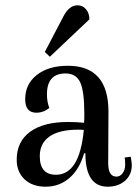

<svg xmlns="http://www.w3.org/2000/svg" viewBox="-20 -692 528 724"><path d="M168 -478 149 -496 218 -628Q240 -672 272 -672Q292 -672 304.5 -657Q317 -642 317 -619ZM152 12Q102 12 72.5 -16Q43 -44 43 -90Q43 -158 93.5 -195Q144 -232 236 -232Q270 -232 297 -229Q298 -239 298 -261Q298 -348 282.5 -381.5Q267 -415 227 -415Q157 -415 157 -336Q157 -308 166 -285Q144 -267 117 -267Q75 -267 75 -318Q75 -375 119 -409.5Q163 -444 236 -444Q389 -444 389 -271L388 -77Q388 -26 419 -26Q433 -26 442.5 -39Q452 -52 452 -71Q452 -89 450 -98L473 -101Q477 -79 477 -69Q477 -33 451.5 -10.5Q426 12 386 12Q302 12 302 -114H297Q280 -54 242 -21Q204 12 152 12ZM130 -103Q130 -33 191 -33Q280 -33 296 -202Q289 -203 274 -203Q204 -203 167 -177.5Q130 -152 130 -103Z"/></svg>

Font: Arapey
Style: Regular
Weight: 400
Designer: Eduardo Rodriguez Tunni
Foundry: Eduardo Rodriguez Tunni
Version: Version 4.000